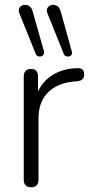

<svg xmlns="http://www.w3.org/2000/svg" viewBox="-20 -782 382 808"><path d="M111 6Q96 6 88 -2Q80 -10 80 -25V-460Q80 -476 88 -484Q96 -492 111 -492Q125 -492 132.5 -484Q140 -476 140 -460V-371H130Q148 -430 194.5 -462Q241 -494 306 -495Q318 -496 326 -490Q334 -484 334 -471Q335 -457 328 -449.5Q321 -442 305 -440L291 -439Q220 -432 181 -392Q142 -352 142 -284V-25Q142 -10 134.5 -2Q127 6 111 6ZM248 -556 180 -725Q175 -736 178 -744.5Q181 -753 188.5 -757.5Q196 -762 205.5 -761.5Q215 -761 223 -755Q231 -749 235 -736L282 -566Q285 -557 281 -551.5Q277 -546 270.5 -544.5Q264 -543 257.5 -545.5Q251 -548 248 -556ZM130 -556 62 -725Q57 -736 60 -744.5Q63 -753 70.5 -757.5Q78 -762 87.5 -761.5Q97 -761 105 -755Q113 -749 117 -736L165 -566Q167 -557 163 -551.5Q159 -546 152.5 -544.5Q146 -543 139.5 -545.5Q133 -548 130 -556Z"/></svg>

Font: Nunito ExtraLight Light
Style: Regular
Weight: 300
Version: Version 3.602